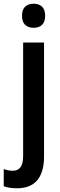

<svg xmlns="http://www.w3.org/2000/svg" viewBox="-57 -769 322 1029"><path d="M123 -749Q152 -749 168.5 -733Q185 -717 185 -684Q185 -652 168.5 -636Q152 -620 123 -620Q94 -620 77.5 -636Q61 -652 61 -684Q61 -717 77.5 -733Q94 -749 123 -749ZM-37 229V137Q-13 146 12 146Q39 146 53 127Q67 108 67 65V-541H179V71Q179 153 143 196.5Q107 240 34 240Q-9 240 -37 229Z"/></svg>

Font: Noto Sans Display Medium Narrow
Style: Regular
Weight: 500
Width: 4
Designer: Monotype Design team
Foundry: Monotype Imaging Inc.
Version: Version 1.000